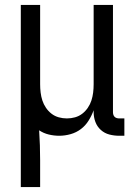

<svg xmlns="http://www.w3.org/2000/svg" viewBox="-20 -540 540 775"><path d="M64 215V-520H142V-200Q142 -183 144 -166.5Q146 -150 151 -134.5Q156 -119 165.5 -105Q175 -91 188 -81Q201 -71 217 -66.5Q233 -62 250 -62Q267 -62 283 -66.5Q299 -71 312 -81Q325 -91 334.5 -105Q344 -119 349 -134.5Q354 -150 356 -166.5Q358 -183 358 -200V-520H436V-87Q436 -82 437.5 -77Q439 -72 442.5 -68.5Q446 -65 451 -63.5Q456 -62 461 -62H482V8H461Q441 8 421.5 3Q402 -2 387 -15.5Q372 -29 365 -48Q358 -67 358 -87V-95Q350 -73 337.5 -53Q325 -33 306.5 -19Q288 -5 265 1.5Q242 8 219 8Q198 8 177 3Q156 -2 138 -14Q140 16 141 46.5Q142 77 142 107V215Z"/></svg>

Font: Iosevka srxl
Style: Regular
Weight: 400
Monospace: yes
Designer: Belleve Invis
Foundry: Belleve Invis
Version: Version 33.0.1; ttfautohint (v1.8.3)